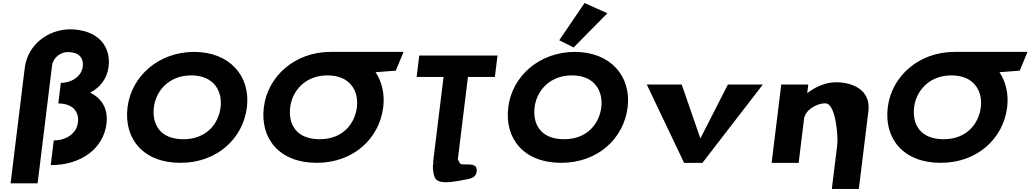

<svg xmlns="http://www.w3.org/2000/svg" viewBox="-20 -1067 6752 1258"><path d="M312.4 15C515.3 15 658.1 -97 677.5 -255C689.9 -356 646.1 -423 570.7 -460C635.8 -494 681.8 -551 691.5 -630C708.5 -768 617.3 -872 442.2 -875C292.2 -875 160.6 -772 142.2 -622L122.3 -460L105.7 -325L49.4 134H226.4L320.9 -636C328.1 -695 382.8 -726 423.9 -726C494.1 -726 529.6 -690 522.2 -630C514.5 -567 448.7 -524 378.5 -524L362 -389C453.9 -389 499.7 -338 490.6 -264C482 -194 415.7 -147 332.2 -147Z M815.6 -363.9C790.4 -159.1 917.1 -0.1 1162.5 -0.1C1401.8 -0.1 1572.6 -159.1 1597.8 -363.9C1622.9 -568.8 1484.3 -726.9 1251.8 -726.9C1020.8 -726.9 840.7 -568.8 815.6 -363.9ZM988.1 -363.9C1001 -468.5 1083.7 -573 1232.9 -573C1383 -573 1438.1 -468.5 1425.2 -363.9C1412.4 -259.4 1335.8 -154.8 1181.5 -154.8C1023.1 -154.8 975.3 -259.4 988.1 -363.9Z M1881.2 -363.9C1894 -468.4 1976.6 -572.8 2125.4 -573L2125.4 -573L2125.8 -573H2126C2276.1 -573 2331.2 -468.5 2318.3 -363.9C2305.5 -259.4 2228.9 -154.8 2074.6 -154.8C1916.2 -154.8 1868.4 -259.4 1881.2 -363.9ZM2144.4 -727 2144.3 -726.9C1913.6 -726.6 1733.8 -568.6 1708.7 -363.9C1683.5 -159.1 1810.2 -0.1 2055.6 -0.1C2294.9 -0.1 2465.7 -159.1 2490.9 -363.9C2501.7 -452.3 2482.1 -531.9 2440.6 -594L2573.2 -604L2624.3 -727Z M2709.8 -562.9H2886.2L2817.3 -1.9L2821.3 -1.8C2811.1 9.2 2816.5 87 2836.7 108C2872.1 144.6 2976.9 119 3038.5 108C3069.3 102 3095.7 93.7 3102.1 63C3119.4 -21 3001.5 28.7 2991.5 0C2988.3 -9.2 2984.3 -16 2979.5 -20.9L3046 -562.9H3222.4L3239.6 -703.1H2727ZM2856.5 -1.1C2848 -0.1 2839.3 -0.1 2830.7 -1.6Z M3644.2 -803.2 3738.6 -756.1 3959.5 -980 3810.1 -1047.2ZM3310.1 -363.9C3284.9 -159.1 3411.6 -0.1 3657 -0.1C3896.3 -0.1 4067.1 -159.1 4092.3 -363.9C4117.4 -568.8 3978.8 -726.9 3746.3 -726.9C3515.3 -726.9 3335.2 -568.8 3310.1 -363.9ZM3482.6 -363.9C3495.5 -468.5 3578.2 -573 3727.4 -573C3877.5 -573 3932.6 -468.5 3919.7 -363.9C3906.9 -259.4 3830.3 -154.8 3676 -154.8C3517.6 -154.8 3469.8 -259.4 3482.6 -363.9Z M4446.7 -513H4217.8L4462.4 0H4582.4L4978.1 -513H4749.2L4569 -160Z M5035.8 0H5212.8L5248.4 -290C5254.7 -341 5323.6 -390 5387.8 -390C5456.7 -390 5472.1 -170 5465.8 -119L5430.2 171H5607.2L5669.7 -338C5687.2 -481 5562 -528 5457.9 -528C5390.2 -528 5324.9 -499 5271.6 -459H5269.2L5275.8 -513H5098.8Z M5969.2 -363.9C5982 -468.4 6064.6 -572.8 6213.4 -573L6213.4 -573L6213.8 -573H6214C6364.1 -573 6419.2 -468.5 6406.3 -363.9C6393.5 -259.4 6316.9 -154.8 6162.6 -154.8C6004.2 -154.8 5956.4 -259.4 5969.2 -363.9ZM6232.4 -727 6232.3 -726.9C6001.6 -726.6 5821.8 -568.6 5796.7 -363.9C5771.5 -159.1 5898.2 -0.1 6143.6 -0.1C6382.9 -0.1 6553.7 -159.1 6578.9 -363.9C6589.7 -452.3 6570.1 -531.9 6528.6 -594L6661.2 -604L6712.3 -727Z"/></svg>

Font: Hussar
Style: BdSuprExtOblOne
Weight: 700
Foundry: Cannot Into Space Fonts
Version: Version 2.00